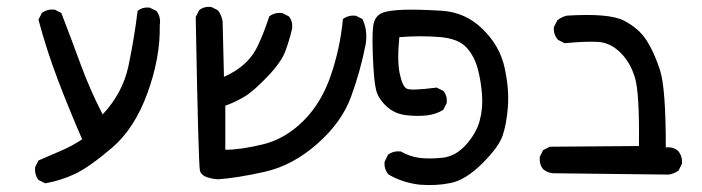

<svg xmlns="http://www.w3.org/2000/svg" viewBox="-20 -400 2040 558"><path d="M111.3 132.8 91.8 123Q80.1 107.4 82 85.9L91.8 66.4Q123 52.7 156.2 38.6Q189.5 24.4 218.8 4.9Q179.7 -85 147.5 -169.9Q115.2 -254.9 91.8 -342.8L101.6 -362.3Q117.2 -374 138.7 -372.1L158.2 -362.3Q187.5 -286.1 214.4 -212.9Q241.2 -139.6 278.3 -67.4Q336.9 -129.9 353.5 -209Q370.1 -288.1 379.9 -368.2Q393.6 -379.9 415 -377.9L434.6 -368.2Q448.2 -350.6 444.3 -327.1Q446.3 -233.4 408.7 -129.9Q371.1 -26.4 305.2 29.8Q239.3 85.9 197.8 105.5Q156.2 125 111.3 132.8Z M613.3 121.1Q565.4 117.2 561 95.7Q556.6 74.2 548.8 -350.6L558.6 -370.1Q572.3 -381.8 593.8 -379.9L613.3 -370.1Q625 -354.5 627 -336.9L630.9 -176.8Q665 -191.4 690.4 -214.4Q715.8 -237.3 731.4 -271.5Q747.1 -305.7 762.7 -352.5Q778.3 -364.3 799.8 -362.3L819.3 -352.5Q831.1 -338.9 829.1 -317.4Q821.3 -284.2 809.6 -252Q797.9 -219.7 756.8 -176.8Q715.8 -133.8 689 -118.2Q662.1 -102.5 634.8 -92.8V35.2Q679.7 35.2 744.1 19.5Q808.6 3.9 861.3 -48.3Q914.1 -100.6 941.4 -180.7Q968.8 -260.7 976.6 -344.7Q992.2 -356.4 1013.7 -354.5L1033.2 -344.7Q1048.8 -313.5 1043 -272.5Q1027.3 -192.4 1000 -118.2Q972.7 -43.9 901.4 18.6Q830.1 81.1 750 99.1Q669.9 117.2 613.3 121.1Z M1199.2 136.7Q1150.4 130.9 1109.4 107.4Q1095.7 91.8 1097.7 70.3L1107.4 49.8Q1123 38.1 1144.5 40Q1169.9 54.7 1197.8 58.6Q1225.6 62.5 1264.6 58.6Q1303.7 54.7 1334 21Q1364.3 -12.7 1374 -48.8Q1383.8 -85 1380.9 -125Q1377.9 -165 1368.2 -201.2Q1358.4 -237.3 1335 -262.7Q1311.5 -288.1 1256.3 -292.5Q1201.2 -296.9 1140.6 -292Q1133.8 -223.6 1141.6 -186.5Q1149.4 -149.4 1161.6 -142.6Q1173.8 -135.7 1249 -145.5L1268.6 -135.7Q1280.3 -122.1 1278.3 -100.6L1268.6 -81.1Q1247.1 -67.4 1219.2 -64.5Q1191.4 -61.5 1159.2 -65.4Q1127 -69.3 1103.5 -90.8Q1080.1 -112.3 1073.2 -137.7Q1066.4 -163.1 1063.5 -240.2Q1060.5 -317.4 1067.4 -336.9Q1074.2 -356.4 1092.8 -363.3Q1111.3 -370.1 1153.3 -371.6Q1195.3 -373 1264.2 -368.7Q1333 -364.3 1382.8 -315.4Q1432.6 -266.6 1446.3 -204.1Q1460 -141.6 1456.1 -89.8Q1452.1 -38.1 1440.4 -4.9Q1428.7 28.3 1380.9 75.7Q1333 123 1290 131.8Q1247.1 140.6 1199.2 136.7Z M1922.9 107.4 1585.9 103.5Q1570.3 101.6 1558.6 91.8Q1546.9 78.1 1548.8 55.7L1558.6 36.1L1578.1 26.4L1836.9 24.4Q1838.9 -129.9 1825.2 -174.8Q1811.5 -219.7 1782.2 -248Q1752.9 -276.4 1717.3 -278.3Q1681.6 -280.3 1621.1 -274.4L1601.6 -284.2Q1587.9 -299.8 1589.8 -321.3L1599.6 -340.8Q1611.3 -350.6 1627 -354.5Q1751 -362.3 1793.9 -339.8Q1836.9 -317.4 1859.4 -282.2Q1881.8 -247.1 1898.4 -195.3Q1915 -143.6 1915 28.3Q1936.5 26.4 1950.2 38.1Q1963.9 53.7 1961.9 76.2L1952.1 95.7Q1938.5 105.5 1922.9 107.4Z"/></svg>

Font: NaikaiFont
Style: Regular-Lite
Weight: 400
Version: Version 1.67